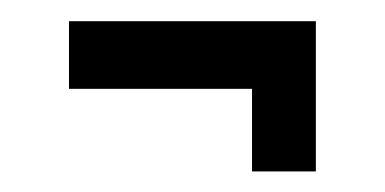

<svg xmlns="http://www.w3.org/2000/svg" viewBox="-20 -231 365 182"><path d="M279.4 -210.9H45.4V-146.8H218.9V-68.5H279.4Z"/></svg>

Font: Gidugu
Style: Regular
Weight: 400
Designer: Purushoth Kumar Guthula
Foundry: Silicon Andhra, USA.
Version: Version 1.0.5; ttfautohint (v1.2.25-373a) -l 7 -r 28 -G 50 -